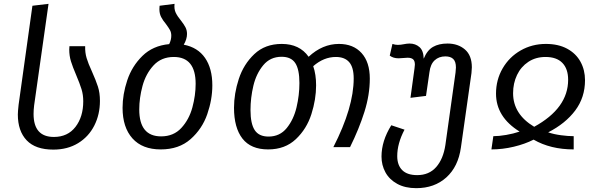

<svg xmlns="http://www.w3.org/2000/svg" viewBox="-20 -767 3119 1001"><path d="M149 -737 233 -747 158 -218Q155 -194 155 -173Q155 -53 261 -53Q333 -53 373.5 -105.5Q414 -158 414 -239Q414 -273 405 -302Q396 -331 377 -376Q359 -418 350 -447Q341 -476 341 -509L342 -526H424Q423 -493 431.5 -464.5Q440 -436 459 -395Q480 -348 490.5 -315.5Q501 -283 501 -241Q501 -170 471.5 -112Q442 -54 387 -20.5Q332 13 258 13Q165 13 119 -35.5Q73 -84 73 -170Q73 -185 77 -221Z M1087 -322Q1087 -248 1060.5 -171.5Q1034 -95 973.5 -41.5Q913 12 818 12Q722 12 670.5 -45.5Q619 -103 619 -205Q619 -275 643.5 -348.5Q668 -422 722.5 -475.5Q777 -529 862 -537Q873 -559 873 -581Q873 -598 866 -610.5Q859 -623 845 -642Q829 -661 820 -678.5Q811 -696 811 -720Q811 -731 812 -737L890 -747Q887 -720 896 -701Q905 -682 924 -659Q939 -640 947 -624.5Q955 -609 955 -590Q955 -563 938 -534Q1011 -520 1049 -465Q1087 -410 1087 -322ZM1000 -330Q1000 -470 886 -470Q821 -470 780.5 -426Q740 -382 723 -319Q706 -256 706 -196Q706 -56 820 -56Q885 -56 925.5 -100Q966 -144 983 -207Q1000 -270 1000 -330Z M1908 -357Q1908 -273 1880 -184Q1852 -95 1805 0H1718Q1824 -207 1824 -358Q1824 -416 1800.5 -443Q1777 -470 1731 -470Q1668 -470 1613 -422Q1628 -379 1628 -322Q1628 -249 1603.5 -172Q1579 -95 1522.5 -41.5Q1466 12 1378 12Q1288 12 1244 -44.5Q1200 -101 1200 -205Q1200 -279 1225 -355.5Q1250 -432 1306 -485Q1362 -538 1449 -538Q1542 -538 1589 -471Q1661 -538 1747 -538Q1822 -538 1865 -490.5Q1908 -443 1908 -357ZM1541 -334Q1541 -405 1519.5 -438Q1498 -471 1448 -471Q1389 -471 1352.5 -427Q1316 -383 1301 -320Q1286 -257 1286 -193Q1286 -122 1308 -88.5Q1330 -55 1380 -55Q1439 -55 1475 -99.5Q1511 -144 1526 -207.5Q1541 -271 1541 -334Z M2440 -416Q2440 -408 2438 -386L2383 2Q2369 102 2307 158Q2245 214 2150 214Q2092 214 2051 191.5Q2010 169 1989.5 131.5Q1969 94 1969 49Q1969 -32 2020 -114L2089 -91Q2051 -19 2051 47Q2051 94 2077 120Q2103 146 2155 146Q2217 146 2254 104Q2291 62 2302 -11L2355 -389Q2357 -409 2357 -415Q2357 -446 2343 -459.5Q2329 -473 2302 -473Q2268 -473 2246 -452.5Q2224 -432 2219 -391L2201 -267L2120 -257L2141 -410Q2143 -426 2143 -430Q2143 -450 2133.5 -458Q2124 -466 2105 -466Q2095 -466 2081.5 -464.5Q2068 -463 2058 -463Q2030 -463 2012 -477L2026 -538Q2040 -533 2054 -533Q2061 -533 2069.5 -534Q2078 -535 2082 -536Q2102 -540 2115 -540Q2146 -540 2167 -521.5Q2188 -503 2189 -461Q2207 -505 2237.5 -522.5Q2268 -540 2313 -540Q2368 -540 2404 -509Q2440 -478 2440 -416Z M3030 -349Q3030 -259 2979 -191Q2928 -123 2838 -77Q2867 -67 2904.5 -62Q2942 -57 2971 -57V12Q2850 12 2762 -39Q2717 -16 2658.5 -2Q2600 12 2542 12L2552 -57Q2581 -57 2619 -63.5Q2657 -70 2689 -81Q2566 -157 2566 -279Q2566 -351 2600.5 -410.5Q2635 -470 2694.5 -504Q2754 -538 2826 -538Q2891 -538 2937 -513Q2983 -488 3006.5 -445Q3030 -402 3030 -349ZM2765 -106Q2942 -203 2942 -351Q2942 -408 2912 -439Q2882 -470 2824 -470Q2773 -470 2734.5 -444.5Q2696 -419 2675.5 -376Q2655 -333 2655 -281Q2655 -172 2765 -106Z"/></svg>

Font: FiraGO Book
Style: Italic
Weight: 350
Italic angle: -8°
Designer: bBox Type GmbH
Foundry: bBox Type GmbH
Version: Version 1.001